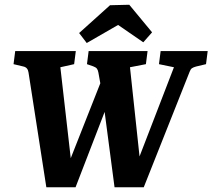

<svg xmlns="http://www.w3.org/2000/svg" viewBox="-20 -788 894 808"><path d="M445 -381 298 0H175L100 -483Q97 -504 79 -508L37 -518L44 -573H299L292 -518L234 -505L282 -85H263L411 -460ZM394 -483Q392 -494 387.5 -499.5Q383 -505 372 -509L346 -518L353 -573H601L594 -518L527 -505L572 -85H550L712 -505L649 -518L656 -573H854L847 -518L805 -508Q794 -505 788 -501Q782 -497 778 -486L585 0H462L411 -388ZM313 -649 443 -766 524 -768 620 -652 583 -610 477 -683 345 -607Z"/></svg>

Font: Rasa
Style: Bold Italic
Weight: 700
Italic angle: -7.10001°
Designer: Anna Giedrys (Yrsa+Rasa design), David Brezina (Yrsa art-direction, Rasa art-direction, design)
Foundry: Rosetta Type Foundry
Version: Version 2.004